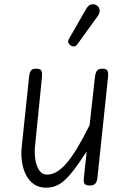

<svg xmlns="http://www.w3.org/2000/svg" viewBox="-20 -859 586 889"><path d="M194 10Q151.5 10 124.2 -16.8Q97 -43.5 86.2 -86.8Q75.5 -130 80.5 -178.5L115 -506Q116 -514.5 118.2 -522.5Q120.5 -530.5 126.8 -535.8Q133 -541 146.5 -541Q168.5 -541 172.2 -530.5Q176 -520 174.5 -504L142 -180.5Q139 -148 144 -118Q149 -88 162.5 -69.2Q176 -50.5 198 -50.5Q244 -50.5 290.2 -105.8Q336.5 -161 395 -280L420 -506Q421.5 -518.5 427.8 -529.8Q434 -541 454.5 -541Q474 -541 478 -530.5Q482 -520 480.5 -504L431 -35Q429 -16.5 420.5 -8.2Q412 0 394.5 0Q378.5 0 372.2 -7.5Q366 -15 368 -33L381.5 -157.5Q339.5 -93.5 309.8 -57Q280 -20.5 253.2 -5.2Q226.5 10 194 10ZM308.5 -647.5Q300.5 -652.5 296.5 -660Q292.5 -667.5 301.5 -683L378.5 -817Q391 -838.5 406.2 -839.2Q421.5 -840 430.5 -832.5Q442 -822 441.5 -809.2Q441 -796.5 432.5 -784.5L340 -656.5Q331 -644 323.2 -643.8Q315.5 -643.5 308.5 -647.5Z"/></svg>

Font: Edu NSW ACT Cursive
Style: Regular
Weight: 400
Designer: Tina and Corey Anderson, Eben Sorkin, Mirko Velimirovic
Foundry: Sorkin Type Co.
Version: Version 2.000